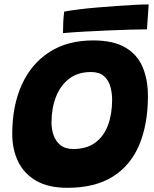

<svg xmlns="http://www.w3.org/2000/svg" viewBox="-20 -848 717 893"><path d="M293 25.5Q205.5 25.5 148.8 -7Q92 -39.5 64.5 -96.2Q37 -153 37 -225Q37 -356.5 81.5 -454.2Q126 -552 210 -606Q294 -660 413.5 -660Q507.5 -660 563.2 -627Q619 -594 643.5 -535.8Q668 -477.5 668 -402Q668 -271 628 -175Q588 -79 505 -26.8Q422 25.5 293 25.5ZM321 -155Q383 -155 423 -184.5Q463 -214 482.2 -265.8Q501.5 -317.5 501.5 -384.5Q501.5 -416 493.2 -445.5Q485 -475 463.5 -494Q442 -513 403 -513Q342 -513 301.2 -481.5Q260.5 -450 240 -396.8Q219.5 -343.5 219.5 -277.5Q219.5 -247 229.2 -219Q239 -191 261.2 -173Q283.5 -155 321 -155ZM663.5 -711.5Q636 -711.5 589 -710.2Q542 -709 485.5 -706.5Q429 -704 373.2 -701Q317.5 -698 273 -694Q273 -720 274.2 -744.8Q275.5 -769.5 278.5 -794Q304 -799 343.8 -804Q383.5 -809 430.2 -813Q477 -817 523.2 -820.2Q569.5 -823.5 608.5 -825.5Q647.5 -827.5 671.5 -827.5Z"/></svg>

Font: Grandstander ExtraBold
Style: Italic
Weight: 800
Italic angle: -15°
Designer: Tyler Finck
Foundry: Etcetera Type Co
Version: Version 1.200; ttfautohint (v1.8.3)